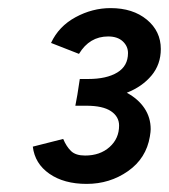

<svg xmlns="http://www.w3.org/2000/svg" viewBox="-20 -827 417 474"><path d="M61 -465 136 -484Q144 -465 155.5 -454Q167 -443 190 -443Q227 -443 250.5 -464Q274 -485 274 -517Q274 -539 254 -552.5Q234 -566 193 -566H166L171 -593L177 -632H198Q243 -632 269.5 -648Q296 -664 296 -696Q296 -713 283 -725Q270 -737 247 -737Q201 -737 175 -694L106 -721Q125 -762 166.5 -784.5Q208 -807 253 -807Q308 -807 342.5 -778.5Q377 -750 377 -706Q377 -668 354 -640.5Q331 -613 293 -598Q321 -583 336.5 -560Q352 -537 352 -508Q352 -502 350 -490Q341 -436 296 -404.5Q251 -373 194 -373Q138 -373 102 -398Q66 -423 61 -465Z"/></svg>

Font: Oak Sans Medium
Style: Italic
Weight: 500
Italic angle: -9.49998°
Foundry: Erik Kennedy, Walven
Version: Version 1.000